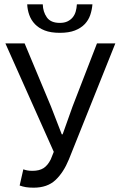

<svg xmlns="http://www.w3.org/2000/svg" viewBox="-20 -857 554 889"><path d="M136 12Q114 12 99.5 9.5Q85 7 71 2L88 -73Q96 -70 106 -68Q116 -66 130 -66Q162 -66 181.5 -78.5Q201 -91 215 -119L229 -154L5 -656H94L216 -364L266 -235H270L316 -364L429 -656H514L299 -119Q274 -58 236.5 -23Q199 12 136 12ZM257 -705Q215 -705 187 -716Q159 -727 141.5 -745.5Q124 -764 115.5 -788Q107 -812 106 -837H178Q179 -802 197 -776.5Q215 -751 257 -751Q278 -751 292.5 -758Q307 -765 316.5 -776.5Q326 -788 330.5 -803.5Q335 -819 336 -837H408Q406 -812 398 -788Q390 -764 372.5 -745.5Q355 -727 327 -716Q299 -705 257 -705Z"/></svg>

Font: Giro Regular
Style: Regular
Weight: 400
Designer: Paul D. Hunt
Foundry: Adobe Systems Incorporated
Version: Version 1.000;PS 1.0;hotconv 1.0.88;makeotf.lib2.5.647800